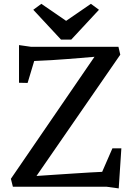

<svg xmlns="http://www.w3.org/2000/svg" viewBox="-20 -997 707 1025"><path d="M38.1 -42.5 484.4 -693.8Q445.8 -690.4 409.9 -687.5Q374 -684.6 335.9 -681.6Q297.9 -678.7 255.9 -676Q213.9 -673.3 162.6 -671.4L127.4 -554.2L81.5 -555.2V-756.3L146 -747.1H612.3L622.1 -705.1L174.8 -57.6Q225.1 -61 277.1 -64.5Q329.1 -67.9 376.2 -71Q423.3 -74.2 462.2 -76.4Q501 -78.6 525.4 -79.6L580.1 -205.1H627.9L613.8 8.8L549.8 0H48.8ZM157.7 -944.8 200.7 -976.6 333 -885.7 465.3 -976.6 508.3 -944.8 360.4 -785.6H305.7Z"/></svg>

Font: Donegal One
Style: Regular
Weight: 400
Designer: Gary Lonergan
Foundry: Sorkin Type Co.
Version: Version 1.004